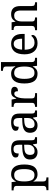

<svg xmlns="http://www.w3.org/2000/svg" viewBox="1482 -2282 1040 4045"><g transform="rotate(-90 2002.5 -260.0)"><path d="M18 240V198H26Q49 198 67.5 193Q86 188 97 172.5Q108 157 108 126V-426Q108 -470 83.5 -482Q59 -494 26 -494H13V-536H188L198 -446H202Q225 -492 261 -519Q297 -546 355 -546Q454 -546 506.5 -479.5Q559 -413 559 -269Q559 -124 506.5 -57Q454 10 355 10Q297 10 260.5 -14.5Q224 -39 202 -78H198Q200 -59 200.5 -37.5Q201 -16 201.5 3Q202 22 202 35V131Q202 160 213.5 174.5Q225 189 243.5 193.5Q262 198 284 198H287V240ZM339 -54Q405 -54 433.5 -109.5Q462 -165 462 -270Q462 -377 433.5 -429.5Q405 -482 338 -482Q260 -482 231 -429.5Q202 -377 202 -269Q202 -165 231 -109.5Q260 -54 339 -54Z M819 10Q752 10 708 -29Q664 -68 664 -150Q664 -230 720.5 -268Q777 -306 892 -310L975 -313V-373Q975 -409 969 -436.5Q963 -464 943 -480Q923 -496 882 -496Q844 -496 824 -482Q804 -468 797.5 -443.5Q791 -419 791 -387Q749 -387 727.5 -401.5Q706 -416 706 -450Q706 -485 730.5 -506Q755 -527 796 -536.5Q837 -546 886 -546Q978 -546 1023.5 -507Q1069 -468 1069 -373V-114Q1069 -72 1083 -57Q1097 -42 1131 -42H1134V0H999L983 -86H975Q954 -58 934 -36.5Q914 -15 887.5 -2.5Q861 10 819 10ZM842 -52Q903 -52 939 -89.5Q975 -127 975 -191V-272L911 -269Q826 -265 793.5 -234.5Q761 -204 761 -145Q761 -52 842 -52Z M1382 10Q1315 10 1271 -29Q1227 -68 1227 -150Q1227 -230 1283.5 -268Q1340 -306 1455 -310L1538 -313V-373Q1538 -409 1532 -436.5Q1526 -464 1506 -480Q1486 -496 1445 -496Q1407 -496 1387 -482Q1367 -468 1360.5 -443.5Q1354 -419 1354 -387Q1312 -387 1290.5 -401.5Q1269 -416 1269 -450Q1269 -485 1293.5 -506Q1318 -527 1359 -536.5Q1400 -546 1449 -546Q1541 -546 1586.5 -507Q1632 -468 1632 -373V-114Q1632 -72 1646 -57Q1660 -42 1694 -42H1697V0H1562L1546 -86H1538Q1517 -58 1497 -36.5Q1477 -15 1450.5 -2.5Q1424 10 1382 10ZM1405 -52Q1466 -52 1502 -89.5Q1538 -127 1538 -191V-272L1474 -269Q1389 -265 1356.5 -234.5Q1324 -204 1324 -145Q1324 -52 1405 -52Z M1773 0V-42H1776Q1810 -42 1834 -54.5Q1858 -67 1858 -114V-426Q1858 -470 1833.5 -482Q1809 -494 1776 -494H1773V-536H1927L1946 -437H1951Q1964 -467 1979 -492Q1994 -517 2019 -531.5Q2044 -546 2088 -546Q2143 -546 2169.5 -527Q2196 -508 2196 -473Q2196 -442 2174.5 -422Q2153 -402 2103 -402Q2103 -443 2091 -461.5Q2079 -480 2050 -480Q2022 -480 2003 -458Q1984 -436 1973 -402Q1962 -368 1957 -331.5Q1952 -295 1952 -266V-109Q1952 -65 1976.5 -53.5Q2001 -42 2034 -42H2062V0Z M2470 10Q2371 10 2318.5 -56.5Q2266 -123 2266 -267Q2266 -412 2318.5 -479Q2371 -546 2470 -546Q2528 -546 2564.5 -521.5Q2601 -497 2623 -458H2629Q2626 -483 2624.5 -513.5Q2623 -544 2623 -568V-650Q2623 -694 2598.5 -706Q2574 -718 2541 -718H2533V-760H2717V-110Q2717 -81 2728.5 -66Q2740 -51 2758.5 -46.5Q2777 -42 2799 -42H2807V0H2638L2627 -90H2623Q2601 -44 2565 -17Q2529 10 2470 10ZM2487 -54Q2565 -54 2594 -106.5Q2623 -159 2623 -267Q2623 -371 2594 -426.5Q2565 -482 2486 -482Q2420 -482 2391.5 -426.5Q2363 -371 2363 -266Q2363 -160 2391.5 -107Q2420 -54 2487 -54Z M3112 10Q3003 10 2941.5 -62Q2880 -134 2880 -264Q2880 -404 2938 -475Q2996 -546 3102 -546Q3199 -546 3254.5 -486Q3310 -426 3310 -307V-261H2977Q2979 -152 3016.5 -102.5Q3054 -53 3126 -53Q3178 -53 3214.5 -74.5Q3251 -96 3269 -123Q3276 -120 3282 -111Q3288 -102 3288 -89Q3288 -69 3269 -46Q3250 -23 3211 -6.5Q3172 10 3112 10ZM3209 -315Q3209 -395 3184.5 -443.5Q3160 -492 3100 -492Q3045 -492 3014.5 -446.5Q2984 -401 2979 -315Z M3388 0V-42H3396Q3430 -42 3454 -54.5Q3478 -67 3478 -114V-426Q3478 -470 3454.5 -482Q3431 -494 3398 -494H3393V-536H3555L3568 -455H3573Q3594 -493 3617.5 -512.5Q3641 -532 3669 -539Q3697 -546 3729 -546Q3808 -546 3852.5 -499.5Q3897 -453 3897 -350V-114Q3897 -67 3917.5 -54.5Q3938 -42 3972 -42H3977V0H3803V-345Q3803 -410 3778.5 -446Q3754 -482 3693 -482Q3648 -482 3621.5 -459.5Q3595 -437 3583.5 -400Q3572 -363 3572 -320V-109Q3572 -65 3595.5 -53.5Q3619 -42 3652 -42H3657V0Z"/></g></svg>

Font: Noto Naskh Arabic UI
Style: Regular
Weight: 400
Designer: Monotype Design Team, David Williams, Mohamad Dakak and Nizar Qandah
Foundry: Monotype Imaging Inc.
Version: Version 2.014